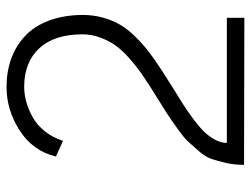

<svg xmlns="http://www.w3.org/2000/svg" viewBox="-111 -665 776 594"><g transform="rotate(-90 277.0 -368.0)"><path d="M89.8 -583Q106.9 -654.3 170.2 -695.1Q233.4 -735.8 305.2 -735.8Q352.5 -735.8 392.6 -721.2Q432.6 -706.5 462.9 -678.2Q493.2 -649.9 510.3 -604.5Q527.3 -559.1 527.8 -501Q527.8 -467.3 519.5 -437.5Q511.2 -407.7 497.3 -384Q483.4 -360.4 460.4 -337.2Q437.5 -314 413.8 -295.7Q390.1 -277.3 356.9 -255.9Q337.4 -243.2 304.2 -222.4Q271 -201.7 250.7 -189Q230.5 -176.3 205.3 -157.5Q180.2 -138.7 166 -124Q151.9 -109.4 141.8 -90.8Q131.8 -72.3 131.8 -54.2H519V0L64 -1Q64 -30.8 69.8 -56.4Q75.7 -82 82 -101.1Q88.4 -120.1 106.9 -141.4Q125.5 -162.6 136.7 -174.8Q147.9 -187 178.5 -208.7Q209 -230.5 224.1 -240.2Q239.3 -250 280.3 -275.4Q296.4 -285.6 305.2 -291Q333 -309.1 351.8 -322.3Q370.6 -335.4 394.8 -356.9Q418.9 -378.4 433.1 -398.2Q447.3 -418 457.5 -445.1Q467.8 -472.2 467.8 -501Q467.8 -587.9 424.6 -634.5Q381.3 -681.2 305.2 -681.2Q282.7 -681.2 259.5 -674.8Q236.3 -668.5 212.2 -655.3Q188 -642.1 168.2 -617.7Q148.4 -593.3 138.2 -561Z"/></g></svg>

Font: Stilu Light
Style: Regular
Weight: 300
Designer: Genilson Lima Santos
Foundry: Genilson Lima Santos
Version: Version 1.200;PS 001.200;hotconv 1.0.88;makeotf.lib2.5.64775